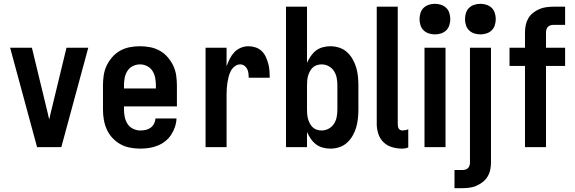

<svg xmlns="http://www.w3.org/2000/svg" viewBox="-20 -770 3010 1005"><path d="M174 0 33 -520H147L231 -173Q232 -166 234 -159Q236 -152 238 -145Q239 -152 241 -159Q243 -166 244 -173L328 -520H442L301 0Z M714 8Q688 8 661 3Q634 -2 610.5 -15Q587 -28 568.5 -48Q550 -68 539 -92.5Q528 -117 523.5 -143.5Q519 -170 519 -197V-323Q519 -350 523 -376.5Q527 -403 538.5 -427Q550 -451 568 -471.5Q586 -492 609.5 -505Q633 -518 659.5 -523Q686 -528 713 -528Q739 -528 765.5 -523Q792 -518 815.5 -505Q839 -492 857 -471.5Q875 -451 886.5 -427Q898 -403 902 -376.5Q906 -350 906 -323V-213H629V-197Q629 -177 633 -157.5Q637 -138 647.5 -121.5Q658 -105 676.5 -96Q695 -87 714 -87Q729 -87 743 -90Q757 -93 768.5 -101.5Q780 -110 786.5 -123Q793 -136 794 -150H904Q903 -127 895.5 -105Q888 -83 875.5 -64Q863 -45 844.5 -30.5Q826 -16 804.5 -7.5Q783 1 760.5 4.5Q738 8 714 8ZM796 -307V-323Q796 -342 792.5 -361.5Q789 -381 778.5 -398Q768 -415 750 -424Q732 -433 713 -433Q693 -433 675 -424Q657 -415 646.5 -398Q636 -381 632.5 -361.5Q629 -342 629 -323V-307Z M1056 0V-520H1166V-423Q1173 -443 1182.5 -462Q1192 -481 1206 -496Q1220 -511 1239.5 -519.5Q1259 -528 1280 -528Q1299 -528 1317.5 -522Q1336 -516 1349.5 -503Q1363 -490 1371 -473Q1379 -456 1384 -437.5Q1389 -419 1390.5 -400Q1392 -381 1392 -363H1282Q1282 -374 1280.5 -386Q1279 -398 1274 -408.5Q1269 -419 1259 -426Q1249 -433 1238 -433Q1222 -433 1209 -423Q1196 -413 1188.5 -399Q1181 -385 1177 -369.5Q1173 -354 1170.5 -338.5Q1168 -323 1167 -307Q1166 -291 1166 -276V0Z M1709 8Q1689 8 1669 2.5Q1649 -3 1633.5 -15Q1618 -27 1606.5 -44Q1595 -61 1587 -79V0H1477V-735H1587V-441Q1595 -459 1606.5 -476Q1618 -493 1633.5 -505Q1649 -517 1669 -522.5Q1689 -528 1709 -528Q1733 -528 1756 -520.5Q1779 -513 1796.5 -497Q1814 -481 1826 -460Q1838 -439 1844.5 -416.5Q1851 -394 1853.5 -370.5Q1856 -347 1856 -323V-197Q1856 -173 1853.5 -149.5Q1851 -126 1844.5 -103.5Q1838 -81 1826 -60Q1814 -39 1796.5 -23Q1779 -7 1756 0.5Q1733 8 1709 8ZM1663 -87Q1683 -87 1700.5 -96.5Q1718 -106 1728.5 -122.5Q1739 -139 1742.5 -158.5Q1746 -178 1746 -197V-323Q1746 -342 1742.5 -361.5Q1739 -381 1728.5 -397.5Q1718 -414 1700.5 -423.5Q1683 -433 1663 -433Q1651 -433 1638.5 -429Q1626 -425 1617 -416.5Q1608 -408 1602 -396.5Q1596 -385 1592.5 -373Q1589 -361 1588 -348Q1587 -335 1587 -323V-197Q1587 -185 1588 -172Q1589 -159 1592.5 -147Q1596 -135 1602 -123.5Q1608 -112 1617 -103.5Q1626 -95 1638.5 -91Q1651 -87 1663 -87Z M2086 8Q2059 8 2033 0.5Q2007 -7 1988 -25Q1969 -43 1960.5 -69Q1952 -95 1952 -121V-735H2062V-121Q2062 -115 2063 -109Q2064 -103 2066.5 -98Q2069 -93 2074.5 -90Q2080 -87 2086 -87Q2094 -87 2101.5 -88.5Q2109 -90 2117 -93V2Q2109 5 2101.5 6.5Q2094 8 2086 8Z M2202 0V-520H2312V0ZM2257 -590Q2240 -590 2224.5 -595Q2209 -600 2197.5 -611Q2186 -622 2181 -638Q2176 -654 2176 -670Q2176 -686 2181 -702Q2186 -718 2197.5 -729Q2209 -740 2224.5 -745Q2240 -750 2257 -750Q2273 -750 2288.5 -745Q2304 -740 2315.5 -729Q2327 -718 2332 -702Q2337 -686 2337 -670Q2337 -654 2332 -638Q2327 -622 2315.5 -611Q2304 -600 2288.5 -595Q2273 -590 2257 -590Z M2359 215V120H2398Q2407 120 2415 118Q2423 116 2429 110.5Q2435 105 2437.5 97Q2440 89 2440 81V-520H2550V81Q2550 100 2546 119Q2542 138 2532 154.5Q2522 171 2506.5 183Q2491 195 2473.5 202.5Q2456 210 2437 212.5Q2418 215 2398 215ZM2495 -590Q2478 -590 2462.5 -595Q2447 -600 2435.5 -611Q2424 -622 2419 -638Q2414 -654 2414 -670Q2414 -686 2419 -702Q2424 -718 2435.5 -729Q2447 -740 2462.5 -745Q2478 -750 2495 -750Q2511 -750 2526.5 -745Q2542 -740 2553.5 -729Q2565 -718 2570 -702Q2575 -686 2575 -670Q2575 -654 2570 -638Q2565 -622 2553.5 -611Q2542 -600 2526.5 -595Q2511 -590 2495 -590Z M2728 0V-425H2647V-520H2728V-601Q2728 -620 2732 -639Q2736 -658 2745.5 -674.5Q2755 -691 2770.5 -703Q2786 -715 2803.5 -722.5Q2821 -730 2840.5 -732.5Q2860 -735 2879 -735H2938V-640H2879Q2871 -640 2863 -638Q2855 -636 2849 -630.5Q2843 -625 2840.5 -617Q2838 -609 2838 -601V-520H2938V-425H2838V0Z"/></svg>

Font: Iosevka QP
Style: Bold
Weight: 700
Designer: Belleve Invis
Foundry: Belleve Invis
Version: Version 20.0.0; ttfautohint (v1.8.4)